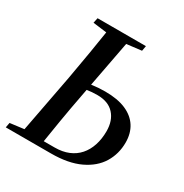

<svg xmlns="http://www.w3.org/2000/svg" viewBox="-161 -786 869 908"><g transform="rotate(30 273.5 -332.0)"><path d="M125 0 131 -33H242Q285 -33 317.5 -46.5Q350 -60 372 -85Q394 -110 405.5 -145Q417 -180 417 -222Q417 -280 385.5 -314.5Q354 -349 294 -349Q264 -349 236.5 -344.5Q209 -340 179 -333L185 -366Q218 -373 250 -377.5Q282 -382 318 -382Q386 -382 431 -362.5Q476 -343 499 -307Q522 -271 522 -221Q522 -159 491.5 -109Q461 -59 398.5 -29.5Q336 0 242 0ZM69 0 136 -353Q150 -430 163 -508.5Q176 -587 188 -664H298L231 -310Q216 -232 203 -154.5Q190 -77 178 0ZM107 -636 113 -664H377L372 -636L256 -622H217ZM-5 0 0 -27 110 -41H144L140 0Z"/></g></svg>

Font: Source Serif 4 48pt SemiBold
Style: Italic
Weight: 600
Italic angle: -12°
Designer: Frank Grießhammer
Foundry: Adobe Systems Incorporated
Version: Version 4.004;hotconv 1.0.116;makeotfexe 2.5.65601